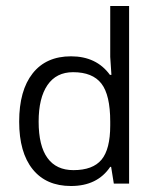

<svg xmlns="http://www.w3.org/2000/svg" viewBox="-20 -613 518 641"><path d="M351 -56H348Q305 8 217 8Q134 8 89 -48Q44 -104 44 -207Q44 -311 89 -368Q134 -425 217 -425Q302 -425 347 -363H352L348 -423V-593H411V0H360ZM225 -45Q290 -45 319 -80Q348 -115 348 -194V-207Q348 -296 318.5 -334Q289 -372 224 -372Q168 -372 138.5 -329Q109 -286 109 -207Q109 -126 138.5 -85.5Q168 -45 225 -45Z"/></svg>

Font: UN Bangla
Style: Regular
Weight: 400
Designer: Desinged by Rajon, Unicode developed by Rashed (IMGN)
Version: Version 2.001;March 19, 2023;FontCreator 14.0.0.2901 64-bit